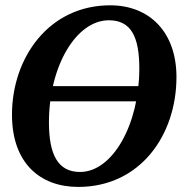

<svg xmlns="http://www.w3.org/2000/svg" viewBox="-20 -696 709 734"><path d="M531 -308.5 542.1 -366.7H156.1L145.3 -308.5H531ZM279.1 18.6C514.6 18.6 654.6 -177.6 654.6 -401.8C654.6 -572 552.7 -675.7 401.2 -675.7C166.1 -675.7 25.8 -474.5 25.8 -257.6C25.8 -72.1 133.7 18.6 279.1 18.6ZM286.1 -38.6C202.2 -38.6 167.1 -103.5 167.1 -228.4C167.1 -441.6 270.4 -618.5 396.2 -618.5C481.4 -618.5 512.6 -554.9 512.6 -433.9C512.6 -220.9 410.7 -38.6 286.1 -38.6Z"/></svg>

Font: Source Serif 4 Variable
Style: Italic
Weight: 400
Italic angle: -12°
Designer: Frank Grießhammer
Foundry: Adobe Systems Incorporated
Version: Version 4.004;hotconv 1.0.116;makeotfexe 2.5.65601